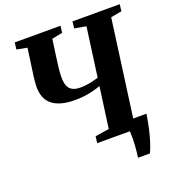

<svg xmlns="http://www.w3.org/2000/svg" viewBox="-159 -868 1061 1161"><g transform="rotate(-20 371.5 -288.0)"><path d="M529.5 167.5Q531.5 151 533.8 131.5Q536 112 537.5 90.5Q539 69 539.2 46.2Q539.5 23.5 538 0L502.5 -65.5H668.5Q659.5 -8 649.2 35.2Q639 78.5 628.2 110.8Q617.5 143 606 167.5ZM327.5 0 333 -42.5 422.5 -56.5 458.5 -319.5Q434 -311 407 -304.2Q380 -297.5 351.5 -294Q323 -290.5 293.5 -290.5Q235 -290.5 196.8 -303.2Q158.5 -316 137.2 -337.5Q116 -359 107.5 -386.5Q99 -414 99 -443.5Q99 -460 100.8 -477Q102.5 -494 104 -507.5L129 -686.5L62 -699.5L67.5 -743H362L356.5 -699.5L288.5 -686L273 -575.5Q268 -540.5 264.2 -507Q260.5 -473.5 260.5 -448Q260.5 -414 269.2 -392.5Q278 -371 297.5 -360.8Q317 -350.5 348.5 -350.5Q367 -350.5 388.2 -353.2Q409.5 -356 429.8 -361Q450 -366 465.5 -371L508.5 -686.5L434 -699.5L439 -743H743L738 -699.5L667.5 -686.5L582 -56.5L653 -42L648 0Z"/></g></svg>

Font: Merriweather 48pt ExtraBold
Style: Italic
Weight: 800
Italic angle: -7.8°
Version: Version 2.101